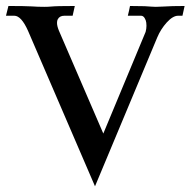

<svg xmlns="http://www.w3.org/2000/svg" viewBox="-37 -598 648 654"><path d="M286.6 36.6 58.6 -492.7Q35.6 -544.4 11.7 -544.4H-16.6L-8.3 -577.6Q46.4 -577.6 71.3 -576.2Q91.3 -574.7 113.8 -574.7Q126.5 -574.7 137.2 -575.7Q154.8 -577.6 217.8 -577.6L210.4 -544.4H182.1Q166 -544.4 159.7 -532.2Q157.2 -527.8 157.2 -520Q157.2 -509.3 163.6 -493.7L314.9 -143.1L459 -489.3Q461.9 -500 461.9 -510.3Q461.9 -513.2 461.2 -521Q460.4 -528.8 455.6 -536.6Q450.7 -544.4 443.4 -544.4H398.4Q402.8 -561.5 405.8 -577.6Q440.9 -577.6 455.8 -576.9Q470.7 -576.2 478.5 -575.4Q486.3 -574.7 493.7 -574.7Q502.9 -574.7 519.5 -575.7Q546.9 -577.6 591.8 -577.6L584.5 -544.4H569.8Q551.8 -544.4 531 -521.5Q510.3 -498.5 498.5 -470.2Z"/></svg>

Font: Quaaykop
Style: Medium
Weight: 500
Designer: Tup Wanders
Foundry: Free font, DO NOT SELL
Version: Version 1.00;July 31, 2023;FontCreator 11.5.0.2430 64-bit